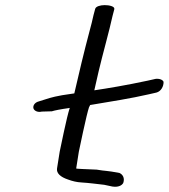

<svg xmlns="http://www.w3.org/2000/svg" viewBox="-20 -734 659 750"><path d="M351.8 -699.3 345.2 -674.7C341.5 -657.2 336.1 -635.2 328.5 -607.5C310.4 -540 285.6 -437.1 270.3 -369.2L222.4 -362C178.5 -354.1 168.1 -349.2 132 -338C114.2 -333.5 107.8 -319.9 110.8 -310.3C113.8 -301.5 126.5 -294.1 143.5 -298.1L182.5 -299.2C193.3 -302.6 214.2 -307 254.1 -312.6L252.1 -311.5C246.1 -292.2 238.6 -261.3 229.4 -218.5L213.2 -141.7L202.8 -76C199.8 -57.3 216.4 -42.5 245.5 -32.8C263.1 -26.2 280.5 -22.2 298 -21.3C328.8 -19.4 357.3 -15.4 387.2 -12.1L419.2 -5.3C441.4 -2 455.6 -9 461.4 -19.2C468.4 -38.9 458.8 -52.6 447.8 -57.7L447.4 -58.1L447 -58.3C394.4 -68.5 394 -65 357.6 -71.4C312.7 -73.5 277.3 -74.3 277.6 -76L287.9 -141.2L304.1 -217.5C314.9 -267.5 322.9 -300.3 327.6 -314.6C329.7 -318.5 330.8 -320.7 332.2 -323.8C407.3 -336.4 493.4 -349.8 561.6 -365.7L591 -372.4C609 -377.1 619.5 -396.7 618.9 -414C617 -421 605.5 -427.6 588.1 -426L587.7 -425.9L557.2 -419C473.5 -401 398.6 -388.6 348.4 -381.2C352.1 -396.4 358.2 -422.7 365.3 -455.3C379.2 -515.2 408.3 -618.4 419.5 -671.3L426.4 -697.6L426.6 -699C428.2 -709.1 406.4 -714.2 388.6 -714C372.4 -713.9 354.4 -709.3 351.8 -699.3Z"/></svg>

Font: MewTooHand
Style: BdWideIta
Weight: 400
Designer: Mew Too, Robert Jablonski
Version: Version 0.77